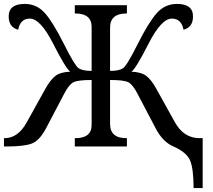

<svg xmlns="http://www.w3.org/2000/svg" viewBox="-20 -740 1075 970"><path d="M673.8 -268.1Q650.4 -313 628.2 -324.5Q606 -335.9 536.1 -335.9V-113.8Q536.1 -42 618.2 -42H621.1V0H357.9V-42H360.8Q442.9 -42 442.9 -108.9V-335.9Q373.5 -335.9 351.1 -324.5Q328.6 -313 305.2 -268.1L213.9 -94.2Q180.2 -29.8 140.9 -14.9Q101.6 0 14.2 0H0V-42H2.9Q71.3 -42 115.2 -122.1L209 -291Q234.9 -337.4 260.3 -356.7Q285.6 -376 335 -377.9Q313.5 -391.6 248.8 -518.8Q184.1 -646 130.9 -646Q82.5 -646 71.8 -589.8Q23.9 -602.1 23.9 -657.2Q23.9 -720.2 105 -720.2Q166 -720.2 207.3 -673.3Q248.5 -626.5 303 -517.6Q357.4 -408.7 377.2 -395.3Q397 -381.8 442.9 -381.8V-604Q442.9 -671.9 360.8 -671.9H357.9V-713.9H621.1V-671.9H618.2Q536.1 -671.9 536.1 -600.1V-381.8Q581.5 -381.8 601.3 -395Q621.1 -408.2 675.5 -517.1Q730 -626 771.5 -673.1Q813 -720.2 874 -720.2Q955.1 -720.2 955.1 -657.2Q955.1 -602.1 907.2 -589.8Q896.5 -646 848.1 -646Q794.9 -646 730.2 -518.8Q665.5 -391.6 644 -377.9Q692.9 -376 718.8 -356.7Q744.6 -337.4 770 -291L863.8 -122.1Q908.2 -42 988.8 -42H1003.9V210H958Q958 112.8 940.4 70.8Q922.9 28.8 852.1 -2Q800.3 -25.4 765.1 -94.2Z"/></svg>

Font: Droid-TTFautohint Serif
Style: Regular
Weight: 400
Foundry: Ascender Corporation
Version: Version 1.00; ttfautohint (v1.00rc1.4-1a1c-dirty) -l 8 -r 50